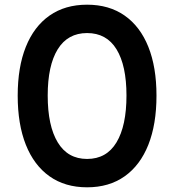

<svg xmlns="http://www.w3.org/2000/svg" viewBox="-20 -787 743 819"><path d="M351.5 12Q257.5 12 191.2 -35Q125 -82 90.2 -169.5Q55.5 -257 55.5 -379Q55.5 -500.5 90.2 -587.2Q125 -674 191.2 -720.5Q257.5 -767 351.5 -767Q445.5 -767 511.8 -720.5Q578 -674 612.8 -587.2Q647.5 -500.5 647.5 -379Q647.5 -257 612.8 -169.5Q578 -82 511.8 -35Q445.5 12 351.5 12ZM351.5 -109Q434.5 -109 477 -179.8Q519.5 -250.5 519.5 -379.5Q519.5 -507.5 477 -576.8Q434.5 -646 351.5 -646Q269 -646 226.2 -576.8Q183.5 -507.5 183.5 -379.5Q183.5 -250.5 226.2 -179.8Q269 -109 351.5 -109Z"/></svg>

Font: Hepta Slab ExtraLight SemiBold
Style: Regular
Weight: 600
Version: Version 1.102